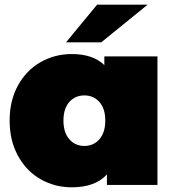

<svg xmlns="http://www.w3.org/2000/svg" viewBox="-20 -787 740 817"><path d="M650 -547H424V-510C392 -541.3 345.7 -557 285 -557C237 -557 192.8 -545.5 152.5 -522.5C112.2 -499.5 80.2 -466.5 56.5 -423.5C32.8 -380.5 21 -330.7 21 -274C21 -217.3 32.8 -167.3 56.5 -124C80.2 -80.7 112.2 -47.5 152.5 -24.5C192.8 -1.5 237 10 285 10C352.3 10 402.3 -8.3 435 -45V0H650ZM403 -194.5C386.3 -175.5 365 -166 339 -166C313 -166 291.7 -175.5 275 -194.5C258.3 -213.5 250 -240 250 -274C250 -308 258.3 -334.3 275 -353C291.7 -371.7 313 -381 339 -381C365 -381 386.3 -371.7 403 -353C419.7 -334.3 428 -308 428 -274C428 -240 419.7 -213.5 403 -194.5ZM393 -767 261 -607H411L608 -767Z"/></svg>

Font: Montserrat Custom Black
Style: Regular
Weight: 900
Designer: Julieta Ulanovsky
Foundry: Julieta Ulanovsky
Version: Version 7.200